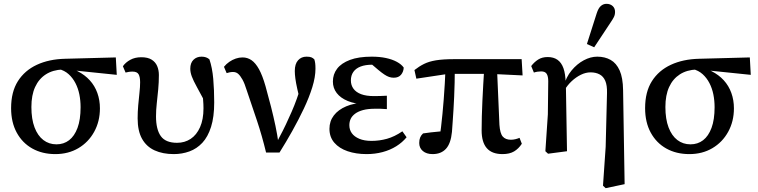

<svg xmlns="http://www.w3.org/2000/svg" viewBox="-20 -792 3958 1003"><path d="M269 13Q201 13 149 -16Q97 -45 67.5 -99Q38 -153 38 -227Q38 -312 73.5 -368Q109 -424 172.5 -453.5Q236 -483 320 -485L585 -492L590 -401L328 -428L308 -429Q256 -427 219.5 -403.5Q183 -380 163.5 -337.5Q144 -295 144 -233Q144 -170 160.5 -126.5Q177 -83 206.5 -60.5Q236 -38 275 -38Q313 -38 341 -59.5Q369 -81 385 -124Q401 -167 401 -232Q401 -267 394.5 -299Q388 -331 374 -358Q360 -385 338.5 -404.5Q317 -424 285 -432L300 -444Q348 -439 385.5 -420Q423 -401 449 -372.5Q475 -344 488.5 -306.5Q502 -269 502 -226Q502 -158 472 -103.5Q442 -49 389.5 -18Q337 13 269 13Z M888 13Q830 13 787.5 -6.5Q745 -26 722 -67Q699 -108 699 -174Q699 -207 702 -241.5Q705 -276 708.5 -307Q712 -338 712 -362Q712 -390 704 -404Q696 -418 672 -418Q662 -418 653 -416.5Q644 -415 636 -413L622 -446Q636 -466 660.5 -479.5Q685 -493 718 -493Q752 -493 772 -480.5Q792 -468 801 -447Q810 -426 810 -400Q810 -362 806.5 -325Q803 -288 799 -252.5Q795 -217 795 -184Q795 -116 820 -81Q845 -46 905 -46Q945 -46 976 -66.5Q1007 -87 1025 -127.5Q1043 -168 1043 -226Q1043 -248 1041 -270.5Q1039 -293 1037 -319L1059 -318V-244Q1028 -302 1009 -336.5Q990 -371 982 -392.5Q974 -414 974 -433Q974 -463 990.5 -479.5Q1007 -496 1033 -496Q1046 -496 1056 -492.5Q1066 -489 1074 -482Q1089 -438 1094 -380Q1099 -322 1099 -257Q1099 -181 1082.5 -129Q1066 -77 1037 -46Q1008 -15 969.5 -1Q931 13 888 13Z M1370 5Q1349 -82 1323 -160Q1297 -238 1269 -320Q1258 -356 1246.5 -376.5Q1235 -397 1224 -406.5Q1213 -416 1197 -416Q1187 -416 1179 -414Q1171 -412 1164 -410L1150 -443Q1162 -458 1178 -469Q1194 -480 1211.5 -486Q1229 -492 1247 -492Q1273 -492 1294 -477.5Q1315 -463 1333 -430.5Q1351 -398 1367 -342Q1383 -285 1396 -233.5Q1409 -182 1419 -134.5Q1429 -87 1435 -42H1423L1439 -74Q1458 -109 1473.5 -142Q1489 -175 1503.5 -208Q1518 -241 1530.5 -276Q1543 -311 1556 -351L1551 -250Q1540 -296 1533 -327.5Q1526 -359 1523 -381.5Q1520 -404 1520 -421Q1520 -458 1537 -477Q1554 -496 1581 -496Q1598 -496 1606.5 -492.5Q1615 -489 1622 -482Q1625 -473 1626.5 -462Q1628 -451 1628 -433Q1628 -390 1611.5 -336.5Q1595 -283 1567.5 -225Q1540 -167 1507 -108Q1474 -49 1440 5Z M1895 13Q1840 13 1796 -2Q1752 -17 1726.5 -46.5Q1701 -76 1701 -119Q1701 -159 1724 -189Q1747 -219 1788.5 -236.5Q1830 -254 1886 -256V-247Q1834 -249 1796.5 -264.5Q1759 -280 1739 -306Q1719 -332 1719 -366Q1719 -404 1741 -433Q1763 -462 1808 -479Q1853 -496 1922 -496Q1963 -496 1996 -489Q2029 -482 2053 -469Q2077 -456 2089 -439Q2088 -417 2075 -401.5Q2062 -386 2037 -386Q2024 -386 2012.5 -390Q2001 -394 1987.5 -403Q1974 -412 1956 -427L1909 -467L1980 -466L1997 -446Q1979 -450 1961.5 -452Q1944 -454 1925 -454Q1889 -454 1864 -444.5Q1839 -435 1826 -416.5Q1813 -398 1813 -372Q1813 -347 1826.5 -328.5Q1840 -310 1866.5 -300Q1893 -290 1934 -290Q1950 -290 1965 -290.5Q1980 -291 2001 -292V-222Q1977 -224 1965 -224Q1953 -224 1941 -224Q1902 -224 1876.5 -217Q1851 -210 1835 -198Q1819 -186 1812 -171Q1805 -156 1805 -138Q1805 -114 1818 -96Q1831 -78 1857 -67Q1883 -56 1921 -56Q1962 -56 2001.5 -67Q2041 -78 2082 -106L2104 -75Q2082 -48 2050 -28Q2018 -8 1978.5 2.5Q1939 13 1895 13Z M2240 13Q2208 13 2189 -3Q2170 -19 2170 -45Q2170 -62 2175 -74Q2180 -86 2190 -95Q2209 -98 2231 -100.5Q2253 -103 2276 -105Q2299 -107 2321 -107L2275 -60Q2280 -94 2284 -128Q2288 -162 2291.5 -198Q2295 -234 2298 -273Q2301 -312 2303.5 -354Q2306 -396 2307 -443H2356Q2356 -399 2355 -360Q2354 -321 2352.5 -286Q2351 -251 2349 -219.5Q2347 -188 2345 -159Q2343 -130 2341 -103Q2335 -42 2309.5 -14.5Q2284 13 2240 13ZM2155 -381 2145 -426Q2169 -445 2195 -458Q2221 -471 2258 -477Q2295 -483 2352 -483H2705L2710 -398L2544 -406H2321ZM2605 13Q2550 13 2523 -18Q2496 -49 2496 -111Q2496 -145 2497 -183.5Q2498 -222 2500 -264.5Q2502 -307 2504.5 -351.5Q2507 -396 2510 -442H2576L2589 -140Q2592 -95 2606.5 -78.5Q2621 -62 2649 -62Q2661 -62 2673 -65Q2685 -68 2694 -72L2706 -41Q2689 -15 2665.5 -1Q2642 13 2605 13Z M2829 -2 2842 -195 2844 -368Q2844 -393 2836 -406Q2828 -419 2807 -419Q2797 -419 2787.5 -417.5Q2778 -416 2769 -413L2755 -447Q2771 -468 2791.5 -481Q2812 -494 2841 -494Q2872 -494 2892.5 -479.5Q2913 -465 2923.5 -435.5Q2934 -406 2935 -359L2936 -357L2942 -2L2843 11ZM3130 178 3144 -25 3151 -306Q3152 -346 3142 -369.5Q3132 -393 3112 -403.5Q3092 -414 3065 -414Q3040 -414 3014.5 -401.5Q2989 -389 2966.5 -368Q2944 -347 2929 -321L2916 -342H2925Q2937 -389 2965.5 -423.5Q2994 -458 3029.5 -477Q3065 -496 3100 -496Q3140 -496 3170 -479Q3200 -462 3217 -424Q3234 -386 3235 -321L3243 170L3144 191ZM3046 -562 3097 -722Q3106 -750 3119 -761Q3132 -772 3148 -772Q3168 -772 3180.5 -760.5Q3193 -749 3193 -730Q3193 -715 3187 -703Q3181 -691 3168 -672L3084 -545Z M3581 13Q3513 13 3461 -16Q3409 -45 3379.5 -99Q3350 -153 3350 -227Q3350 -312 3385.5 -368Q3421 -424 3484.5 -453.5Q3548 -483 3632 -485L3897 -492L3902 -401L3640 -428L3620 -429Q3568 -427 3531.5 -403.5Q3495 -380 3475.5 -337.5Q3456 -295 3456 -233Q3456 -170 3472.5 -126.5Q3489 -83 3518.5 -60.5Q3548 -38 3587 -38Q3625 -38 3653 -59.5Q3681 -81 3697 -124Q3713 -167 3713 -232Q3713 -267 3706.5 -299Q3700 -331 3686 -358Q3672 -385 3650.5 -404.5Q3629 -424 3597 -432L3612 -444Q3660 -439 3697.5 -420Q3735 -401 3761 -372.5Q3787 -344 3800.5 -306.5Q3814 -269 3814 -226Q3814 -158 3784 -103.5Q3754 -49 3701.5 -18Q3649 13 3581 13Z"/></svg>

Font: Source Serif 4 18pt Medium
Style: Regular
Weight: 500
Designer: Frank Grießhammer
Foundry: Adobe Systems Incorporated
Version: Version 4.004;hotconv 1.0.116;makeotfexe 2.5.65601